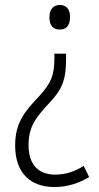

<svg xmlns="http://www.w3.org/2000/svg" viewBox="-20 -559 397 773"><path d="M262 -490C262 -521 248 -539 221 -539C195 -539 179 -522 179 -489C179 -456 194 -440 221 -440C248 -440 262 -458 262 -490ZM246 -343H199V-326C199 -258 187 -226 139 -173C80 -111 41 -66 41 27C41 136 101 194 199 194C252 194 296 179 339 154L317 109C281 131 246 144 202 144C136 144 95 105 95 25C95 -48 123 -85 180 -146C231 -200 246 -240 246 -321Z"/></svg>

Font: Noto Sans Display SemiCondensed Light
Style: Regular
Weight: 300
Width: 4
Designer: Monotype Design Team
Foundry: Monotype Imaging Inc.
Version: Version 1.900